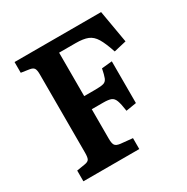

<svg xmlns="http://www.w3.org/2000/svg" viewBox="-160 -838 950 976"><g transform="rotate(-30 315.0 -350.0)"><path d="M54 0V-63L103 -71Q122 -74 128 -84Q134 -94 134 -122V-582Q134 -607 127.5 -617Q121 -627 101 -630L54 -637V-700H562L595 -509L522 -492Q503 -549 485.5 -578Q468 -607 442 -617.5Q416 -628 371 -628H274V-373H342Q373 -373 388 -377.5Q403 -382 409.5 -398.5Q416 -415 423 -450L484 -456V-211L423 -201Q417 -244 409.5 -264Q402 -284 387 -290Q372 -296 341 -296H274V-122Q274 -96 281 -85Q288 -74 312 -71L382 -64V0Z"/></g></svg>

Font: Literata 12pt SemiBold
Style: Regular
Weight: 600
Designer: Latin by Veronika Burian and Jose Scaglione. Greek by Irene Vlachou. Cyrillic by Vera Evstafieva.
Foundry: TypeTogether
Version: Version 3.002